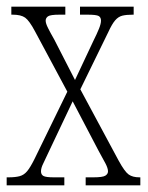

<svg xmlns="http://www.w3.org/2000/svg" viewBox="-20 -556 444 576"><path d="M0 0V-24H6Q26 -24 39 -27.5Q52 -31 61.5 -42.5Q71 -54 83 -78L182 -281L85 -462Q68 -494 55.5 -503Q43 -512 18 -512H14V-536H176V-512H159Q131 -512 124 -507Q117 -502 117 -494Q117 -486 124 -472Q131 -458 143 -437L205 -316L260 -433Q271 -455 277 -470Q283 -485 283 -494Q283 -504 276 -508Q269 -512 242 -512H220V-536H381V-512H379Q359 -512 347 -509Q335 -506 325.5 -495Q316 -484 305 -460L221 -288L336 -74Q354 -41 366 -32.5Q378 -24 398 -24H401V0H237V-24H260Q288 -24 296 -29Q304 -34 304 -42Q304 -51 296.5 -65.5Q289 -80 275 -105L198 -252L126 -100Q116 -78 109.5 -65Q103 -52 103 -42Q103 -32 110.5 -28Q118 -24 141 -24H173V0Z"/></svg>

Font: Noto Serif ExtraCondensed ExtraLight
Style: Regular
Weight: 200
Width: 2
Designer: Monotype Design Team
Foundry: Monotype Imaging Inc.
Version: Version 2.015